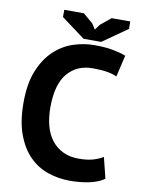

<svg xmlns="http://www.w3.org/2000/svg" viewBox="-96 -935 750 1014"><g transform="rotate(10 279.5 -428.0)"><path d="M38 0ZM534 -29Q502 -6 452.5 4Q403 14 351 14Q288 14 231.5 -5.5Q175 -25 132 -68.5Q89 -112 63.5 -181.5Q38 -251 38 -350Q38 -453 66.5 -522.5Q95 -592 140.5 -634.5Q186 -677 242 -695.5Q298 -714 354 -714Q414 -714 455.5 -706Q497 -698 524 -687L497 -571Q474 -582 442.5 -587Q411 -592 366 -592Q283 -592 232.5 -533Q182 -474 182 -350Q182 -296 194 -251.5Q206 -207 230.5 -175.5Q255 -144 291.5 -126.5Q328 -109 376 -109Q421 -109 452 -118Q483 -127 506 -141ZM386 -737H292L165 -831V-870H270L323 -825L342 -795L363 -824L419 -870H519V-830Z"/></g></svg>

Font: PT Sans
Style: Bold
Weight: 700
Version: Version 2.003W OFL; ttfautohint (v1.6)